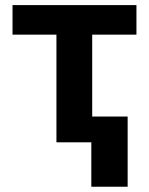

<svg xmlns="http://www.w3.org/2000/svg" viewBox="-20 -550 575 742"><path d="M28.4 -530.3H507.3V-416.1H336.3V0H198.1V-416.1H28.4ZM473.3 171.6H332.9V-99.6H473.3Z"/></svg>

Font: Pretendard GOV Variable
Style: Regular
Weight: 400
Designer: Base glyphs from Inter by Rasmus Andersson; Hangul glyphs from Noto Sans CJK(Source Han Sans) by Jang Soo-young and Kang
Foundry: Kil Hyung-jin
Version: Version 1.307;Glyphs 3.2 (3192)